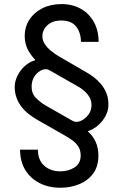

<svg xmlns="http://www.w3.org/2000/svg" viewBox="-20 -757 593 925"><path d="M455.1 -555.2H370.1Q369.6 -600.1 346.7 -629.2Q323.7 -658.2 275.4 -658.2Q244.1 -658.2 224.1 -646.7Q204.1 -635.3 194.1 -618.2Q184.1 -601.1 184.1 -583Q184.1 -562 196.3 -543.9Q208.5 -525.9 226.3 -511.5Q244.1 -497.1 260.7 -487.3L397.9 -407.7Q412.1 -399.9 430.4 -386.2Q448.7 -372.6 465.8 -352.8Q482.9 -333 493.4 -306.2Q503.9 -279.3 502 -244.1Q500.5 -219.2 486.6 -194.8Q472.7 -170.4 450.9 -151.9Q429.2 -133.3 403.3 -125V-124Q428.7 -101.6 441.4 -72.5Q454.1 -43.5 454.1 -7.8Q454.1 45.4 428.5 79.6Q402.8 113.8 361.1 130.6Q319.3 147.5 271 147.5Q214.8 147.5 170.9 125.2Q127 103 101.8 61.8Q76.7 20.5 76.7 -36.1H162.6Q162.6 14.2 193.1 41.3Q223.6 68.4 271 68.4Q309.6 68.4 339.1 49.6Q368.7 30.8 368.7 -7.8Q368.7 -34.2 356.9 -51.8Q345.2 -69.3 327.9 -81.5Q310.5 -93.8 293.5 -103.5L155.8 -182.1Q136.7 -193.4 117.9 -208Q99.1 -222.7 84 -241.9Q68.8 -261.2 59.8 -285.6Q50.8 -310.1 50.8 -339.8Q51.3 -366.2 64.2 -392.3Q77.1 -418.5 99.4 -438.7Q121.6 -459 149.4 -466.8V-469.2Q127 -492.2 113 -520.3Q99.1 -548.3 99.1 -583Q99.1 -627.9 121.8 -662.6Q144.5 -697.3 184.3 -717.3Q224.1 -737.3 275.4 -737.3Q330.1 -737.3 370.4 -714.1Q410.6 -690.9 432.9 -649.9Q455.1 -608.9 455.1 -555.2ZM420.9 -250.5Q420.9 -270.5 411.9 -287.1Q402.8 -303.7 387.7 -317.4Q372.6 -331.1 355 -340.8L216.8 -419.4Q202.6 -427.7 183.1 -420.2Q163.6 -412.6 148.7 -392.8Q133.8 -373 132.3 -343.8Q130.9 -308.6 152.1 -286.4Q173.3 -264.2 199.7 -249L330.6 -174.3Q346.2 -165.5 367.2 -173.8Q388.2 -182.1 404.5 -202.6Q420.9 -223.1 420.9 -250.5Z"/></svg>

Font: Inter Variable LoSnoCo
Style: Regular
Weight: 400
Designer: Rasmus Andersson
Foundry: rsms
Version: Version 4.000;git-a52131595; featfreeze: case,dlig,ss01,ss02